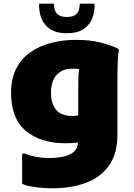

<svg xmlns="http://www.w3.org/2000/svg" viewBox="-20 -780 724 1040"><path d="M262 240Q220 240 173.5 234Q127 228 100 216V52H116Q140 63 176 69.5Q212 76 242 76Q283 76 318.5 69.5Q354 63 377 45Q400 27 403 -8Q384 -6 367.5 -5Q351 -4 336 -4Q200 -4 120 -71Q40 -138 40 -276Q40 -353 67.5 -407.5Q95 -462 144 -496.5Q193 -531 256.5 -547.5Q320 -564 392 -564Q470 -564 527 -549Q584 -534 620 -516L624 -508Q620 -490 618.5 -460.5Q617 -431 616.5 -400.5Q616 -370 616 -348V-52Q616 52 570.5 116.5Q525 181 445 210.5Q365 240 262 240ZM256 -280Q256 -220 283.5 -186Q311 -152 372 -152Q379 -152 386.5 -152.5Q394 -153 404 -155V-320Q404 -344 405 -366.5Q406 -389 409 -406Q401 -407 391.5 -407.5Q382 -408 372 -408Q331 -408 305 -390Q279 -372 267.5 -343Q256 -314 256 -280ZM342 -600Q285 -600 251.5 -622.5Q218 -645 204 -681.5Q190 -718 192 -760H272Q272 -724 288.5 -706Q305 -688 342 -688Q380 -688 396 -706Q412 -724 412 -760H492Q494 -718 480 -681.5Q466 -645 432.5 -622.5Q399 -600 342 -600Z"/></svg>

Font: Kufam Black
Style: Regular
Weight: 900
Designer: Wael Morcos, Artur Schmal
Foundry: Original Type
Version: Version 1.301; ttfautohint (v1.8.3)